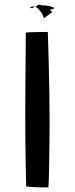

<svg xmlns="http://www.w3.org/2000/svg" viewBox="-20 -797 322 821"><path d="M187 4.5Q175.5 4.5 157.8 4.2Q140 4 122.2 3Q104.5 2 92 0Q91 -36.5 90 -90.5Q89 -144.5 88.5 -203.5Q88 -262.5 88 -311.5Q88 -382.5 88.8 -470.8Q89.5 -559 90.5 -658Q96 -658.5 107.5 -659Q119 -659.5 133.2 -659.8Q147.5 -660 161 -660.2Q174.5 -660.5 184.5 -660.5Q186.5 -599.5 188.2 -532.5Q190 -465.5 191 -401.5Q192 -337.5 192 -285Q192 -261.5 191.8 -228.5Q191.5 -195.5 191.2 -159.5Q191 -123.5 190.2 -90.2Q189.5 -57 188.8 -31.8Q188 -6.5 187 4.5ZM203 -745Q198 -751.5 190 -758Q182 -764.5 173.2 -769Q164.5 -773.5 155.8 -775.5Q147 -777.5 141 -776Q141.5 -775 138.8 -772Q136 -769 133.5 -767Q131 -765 131.5 -765Q131.5 -767.5 136 -765Q140.5 -762.5 147 -755.5Q153.5 -748.5 159.5 -739Q165.5 -729.5 167.5 -718Q168.5 -719.5 173.2 -723Q178 -726.5 185.8 -732.2Q193.5 -738 203 -745ZM213.5 -762Q207 -767 195.8 -769.8Q184.5 -772.5 171 -773.5Q157.5 -774.5 145 -772.5Q132.5 -770.5 123.5 -765.5Q121 -763.5 117.8 -762.8Q114.5 -762 112 -762.2Q109.5 -762.5 109 -763.5Q110 -768 118 -769Q126 -770 136.8 -767.5Q147.5 -765 157.8 -759.5Q168 -754 173 -746Q175 -748 185.8 -751.8Q196.5 -755.5 213.5 -762Z"/></svg>

Font: Grandstander Thin
Style: Regular
Weight: 400
Version: Version 1.200